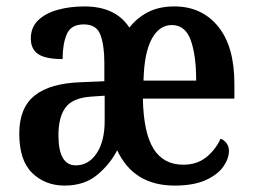

<svg xmlns="http://www.w3.org/2000/svg" viewBox="-20 -568 789 598"><path d="M181 10Q121 10 80.5 -29Q40 -68 40 -152Q40 -232 88 -270.5Q136 -309 234 -312L305 -315V-373Q305 -426 293 -459Q281 -492 241 -492Q201 -492 188 -461.5Q175 -431 175 -384Q122 -384 99 -399.5Q76 -415 76 -448Q76 -483 99 -505Q122 -527 160 -537.5Q198 -548 243 -548Q340 -548 383 -482Q407 -513 441.5 -530.5Q476 -548 523 -548Q608 -548 659 -486Q710 -424 710 -307V-261H425Q427 -155 458 -105Q489 -55 551 -55Q593 -55 622 -78Q651 -101 667 -136Q678 -132 685.5 -122Q693 -112 693 -98Q693 -74 675.5 -49Q658 -24 620.5 -7Q583 10 524 10Q396 10 345 -100Q323 -57 283 -23.5Q243 10 181 10ZM591 -317Q591 -396 574 -443Q557 -490 515 -490Q476 -490 452.5 -446.5Q429 -403 427 -317ZM216 -53Q256 -53 281 -90.5Q306 -128 306 -191V-270L263 -267Q206 -263 184 -233Q162 -203 162 -147Q162 -53 216 -53Z"/></svg>

Font: Noto Serif Myanmar Cond SemBd
Style: Regular
Weight: 600
Width: 3
Designer: Ben Mitchell and the Monotype Design Team
Foundry: Monotype Imaging Inc.
Version: Version 2.106; ttfautohint (v1.8.4.7-5d5b)